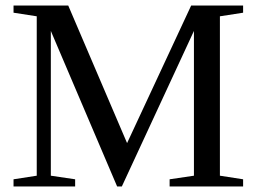

<svg xmlns="http://www.w3.org/2000/svg" viewBox="-20 -675 929 695"><path d="M421 0H404L164 -563V-39L252 -26V0H29V-26L113 -39V-616L29 -629V-655H227L440 -157L672 -655H860V-629L776 -616V-39L860 -26V0H594V-26L682 -39V-563Z"/></svg>

Font: Libra Serif Modern
Style: Regular
Weight: 400
Designer: Stefan Peev, Context Ltd
Foundry: Stefan Peev, Context Ltd
Version: Version 1.000